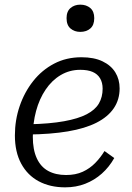

<svg xmlns="http://www.w3.org/2000/svg" viewBox="-20 -793 568 825"><path d="M260 12Q195 12 146.5 -14Q98 -40 71 -90Q44 -140 44 -211Q44 -277 64.5 -337Q85 -397 122.5 -444.5Q160 -492 212.5 -519.5Q265 -547 330 -547Q384 -547 420.5 -529.5Q457 -512 475.5 -482Q494 -452 494 -413Q494 -365 469 -328Q444 -291 395 -266Q346 -241 272 -228.5Q198 -216 100 -215L106 -259Q194 -261 255 -272Q316 -283 352.5 -302Q389 -321 405 -348.5Q421 -376 421 -412Q421 -438 410 -456.5Q399 -475 378 -484Q357 -493 325 -493Q279 -493 241 -470.5Q203 -448 176 -408Q149 -368 135 -316Q121 -264 121 -205Q121 -150 138 -113Q155 -76 187 -58.5Q219 -41 264 -41Q305 -41 335.5 -55Q366 -69 389 -92.5Q412 -116 429 -144L471 -114Q449 -75 417.5 -47Q386 -19 346.5 -3.5Q307 12 260 12ZM325 -656Q351 -656 368 -670.5Q385 -685 385 -715Q385 -744 368 -758.5Q351 -773 325 -773Q300 -773 283 -758.5Q266 -744 266 -715Q266 -685 283 -670.5Q300 -656 325 -656Z"/></svg>

Font: Roboto Serif Light
Style: Italic
Weight: 300
Italic angle: -10°
Version: Version 1.007